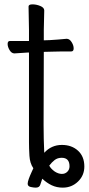

<svg xmlns="http://www.w3.org/2000/svg" viewBox="-20 -665 407 881"><path d="M180 -92Q180 -29 183 36Q216 0 264 0Q309 0 338 26.5Q367 53 367 99Q367 140 338 168Q309 196 268 196Q240 196 217 185Q194 174 174 155Q169 168 165 182Q161 196 144 196Q135 196 121 193Q107 190 107 178Q107 170 112 156Q117 142 123.5 128Q130 114 133 107Q117 84 115 49.5Q113 15 113 -12V-424H108Q107 -424 47 -420H46Q33 -420 24 -435Q15 -450 15 -463.5Q15 -477 26 -477H113V-528L111 -635Q111 -645 129 -645Q147 -645 165 -637.5Q183 -630 183 -617L181 -528V-480L209 -481Q245 -483 285 -487H286Q299 -487 308.5 -472Q318 -457 318 -443Q318 -429 307 -429H268Q240 -429 220 -428L181 -427ZM231 122Q248 133 264 133Q279 133 289 123Q299 113 299 98Q299 59 263 59Q244 59 230.5 69.5Q217 80 206 95Q213 109 231 122Z"/></svg>

Font: ToneOZ-Pinyin-WenKai-Regular
Style: Regular
Weight: 400
Designer: Fontworks Inc.
Foundry: ToneOZ
Version: Version 0.240331